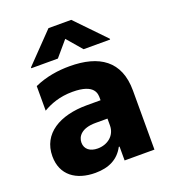

<svg xmlns="http://www.w3.org/2000/svg" viewBox="-142 -876 871 988"><g transform="rotate(-20 293.5 -382.5)"><path d="M229.8 -610.1 300.1 -692.5 370.7 -610.1H516V-614.7L362.6 -773.8H237.9L84.2 -614.7V-610.1ZM210.9 8.9C286.2 8.9 338.8 -18.8 369 -76H373.2V0H536.6V-323.5C536.6 -486.2 433.9 -552.6 272 -552.6C212 -552.6 144.5 -543.7 79.2 -514.2V-379.6C118.3 -402.7 170.8 -423.7 241.5 -423.7C364 -423.7 362.9 -367.2 362.9 -344.5V-333.5H287.3C139.9 -333.5 31.2 -271 31.2 -147C31.2 -43.3 106.2 8.9 210.9 8.9ZM264.9 -105.1C224.1 -105.1 195.7 -125.4 195.7 -161.9C195.7 -195.3 221.2 -232.6 299 -232.6H364V-195.3C364 -139.2 318.5 -105.1 264.9 -105.1Z"/></g></svg>

Font: TID UI Extra Bold
Style: Regular
Weight: 800
Designer: The TID Project Authors
Foundry: Bakken & Bæck
Version: Version 1.001;hotconv 1.0.109;makeotfexe 2.5.65596